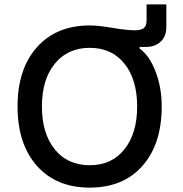

<svg xmlns="http://www.w3.org/2000/svg" viewBox="-20 -838 833 875"><path d="M389 -722Q428 -722 493 -711Q558 -700 595 -700Q624 -700 636 -710.5Q648 -721 648 -745V-818H738V-715Q738 -672 712 -648Q686 -624 645 -624H616V-617Q661 -585 689 -512Q717 -439 717 -353Q717 -182 629.5 -82.5Q542 17 389 17Q236 17 148 -82.5Q60 -182 60 -353Q60 -524 148.5 -623Q237 -722 389 -722ZM389 -85Q489 -85 547 -157.5Q605 -230 605 -353Q605 -476 547 -548Q489 -620 389 -620Q289 -620 230 -548Q171 -476 171 -353Q171 -230 229.5 -157.5Q288 -85 389 -85Z"/></svg>

Font: Manrope Medium
Style: Medium
Weight: 500
Designer: Mikhail Sharanda
Foundry: Mikhail Sharanda
Version: Version 4.000;hotconv 1.0.109;makeotfexe 2.5.65596